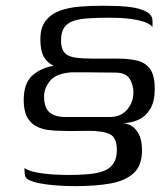

<svg xmlns="http://www.w3.org/2000/svg" viewBox="-20 -485 573 669"><path d="M65.4 100.3Q76.8 108.5 95.6 113.2Q114.4 117.9 136.4 120.3Q158.5 122.7 179.6 123.7Q200.7 124.7 215.2 124.7Q257.2 124.7 288.8 121.8Q320.4 119 342.6 110.3Q364.7 101.6 375.9 83.8Q387.1 66.1 387.1 37.3Q387.1 -5.7 363 -17.4Q339 -29.1 288.9 -29.1Q266.7 -29.1 241.1 -28.6Q215.5 -28.1 193.3 -29.1Q170.8 -29.3 148.1 -32.1Q125.4 -34.9 105.9 -45.2Q86.4 -55.5 74.5 -77Q62.6 -98.6 62.6 -136.2Q62.6 -193.6 91 -220.3Q119.4 -247 167.1 -256.2Q146.5 -264.5 133.5 -285.8Q120.6 -307.1 120.6 -348.1Q120.6 -388.7 139 -412.3Q157.3 -436 187.8 -447.4Q218.3 -458.7 257.2 -461.9Q296.1 -465 337.3 -465Q362.8 -465 393.1 -463.9Q423.4 -462.7 450.1 -457.7Q476.8 -452.6 494.1 -441.8Q511.4 -430.9 511.4 -411.4Q511.4 -403.8 511.4 -399.5Q511.4 -395.3 511.4 -391.3Q501.1 -402.5 481.6 -409Q462 -415.5 439.3 -418.6Q416.5 -421.7 395.7 -422.5Q374.8 -423.2 360.9 -423.2Q319.7 -423.2 288.3 -421.2Q256.9 -419.3 235.6 -411.9Q214.3 -404.6 203.5 -388.7Q192.7 -372.8 192.7 -344.3Q192.7 -314.7 204.9 -301.3Q217.1 -287.9 242.4 -284.3Q267.8 -280.7 306.9 -280.7Q328.9 -280.7 349.9 -280.7Q370.9 -280.7 392.7 -280.7Q430.5 -280.7 459.1 -273.5Q487.7 -266.4 503.5 -243.8Q519.2 -221.3 519.2 -174.7Q519.2 -132.2 503.8 -106Q488.4 -79.8 462.8 -68Q437.2 -56.1 407.3 -56.1Q437.2 -54.1 456 -29.8Q474.8 -5.5 474.8 39Q474.8 91.5 445.8 118.3Q416.8 145.1 364.5 154.4Q312.3 163.6 242.5 163.6Q232 163.6 211.4 163Q190.8 162.4 166.1 160.2Q141.3 158.1 119.1 153.8Q96.8 149.6 82.3 142.7Q67.7 135.8 66.9 125.3Q65.6 117.9 65.5 110Q65.4 102 65.4 100.3ZM361.9 -77.3Q400.9 -77.3 423 -103.1Q445.1 -129 444.8 -162.8Q444.8 -189.2 431.8 -210.2Q418.7 -231.3 384.2 -232L281.9 -233Q274.7 -233 261.8 -233Q248.8 -233 238.9 -233Q228.9 -233 228.9 -233Q176.6 -229 155.9 -205Q135.2 -181 133.7 -153.6Q132.5 -113.2 150.7 -95.2Q169 -77.3 208.5 -77.3Z"/></svg>

Font: Genos Thin
Style: Regular
Weight: 100
Designer: Robert E. Leuschke
Foundry: Robert E. Leuschke
Version: Version 1.010